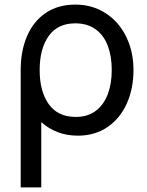

<svg xmlns="http://www.w3.org/2000/svg" viewBox="-20 -575 640 835"><path d="M560.5 -270.5Q560.5 -189 531.2 -124.2Q502 -59.5 447.2 -22.2Q392.5 15 318.5 15Q271.5 15 231.2 -0.2Q191 -15.5 159.5 -44V240H70V-270.5Q70 -354 97.8 -418.2Q125.5 -482.5 179 -518.8Q232.5 -555 307.5 -555Q381 -555 438.8 -518Q496.5 -481 528.5 -416Q560.5 -351 560.5 -270.5ZM466 -270.5Q466 -329.5 449 -375.2Q432 -421 396.2 -447.2Q360.5 -473.5 307.5 -473.5Q231 -473.5 191.8 -418.5Q152.5 -363.5 152.5 -270.5Q152.5 -177.5 192 -122Q231.5 -66.5 310 -66.5Q361.5 -66.5 396.5 -93Q431.5 -119.5 448.8 -165.5Q466 -211.5 466 -270.5Z"/></svg>

Font: CCSD_manrope Medium
Style: Regular
Weight: 500
Designer: Mikhail Sharanda
Foundry: Mikhail Sharanda
Version: Version 4.503